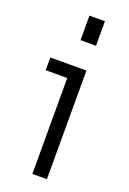

<svg xmlns="http://www.w3.org/2000/svg" viewBox="-137 -745 532 794"><g transform="rotate(20 129.0 -348.0)"><path d="M115 0V-450L144 -422H20V-478H179V0ZM113 -588V-696H181V-588Z"/></g></svg>

Font: SUSE Light
Style: Regular
Weight: 300
Designer: Rene Bieder
Foundry: SUSE
Version: Version 1.000